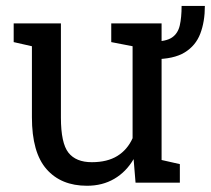

<svg xmlns="http://www.w3.org/2000/svg" viewBox="-20 -606 700 637"><path d="M268.6 10.3Q182.6 10.3 134.3 -44.9Q85.9 -100.1 85.9 -216.8V-452.6L25.4 -466.3V-528.3H85.9H182.1V-215.8Q182.1 -131.3 207 -99.6Q231.9 -67.9 284.7 -67.9Q335.9 -67.9 369.4 -88.6Q402.8 -109.4 419.9 -147.5V-452.6L349.1 -466.3V-528.3H419.9H516.1V-75.2L576.7 -61.5V0H429.7L423.3 -78.1Q398.4 -35.6 359.1 -12.7Q319.8 10.3 268.6 10.3ZM491.2 -409.7 490.7 -468.3Q531.2 -468.3 550.8 -481.7Q570.3 -495.1 576.4 -521.5Q582.5 -547.9 582.5 -586.4H659.7Q659.7 -534.2 644.5 -494.4Q629.4 -454.6 592.8 -432.1Q556.2 -409.7 491.2 -409.7Z"/></svg>

Font: Roboto Slab LO
Style: Regular
Weight: 400
Designer: Google
Version: Version 2.000